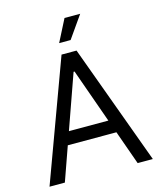

<svg xmlns="http://www.w3.org/2000/svg" viewBox="-133 -1026 943 1122"><g transform="rotate(-15 338.0 -465.0)"><path d="M118.2 0H25.4L293 -727.5H383.8L650.4 0H558.6L340.8 -612.3H335ZM152.3 -284.2H524.4V-206.1H152.3ZM296.9 -795.9 365.2 -929.7H460L366.2 -795.9Z"/></g></svg>

Font: GitLab Sans
Style: Regular
Weight: 400
Designer: Rasmus Andersson
Foundry: Modifications by GitLab B.V., manufactured by rsms
Version: Version 4.000;git-c8fb6b7